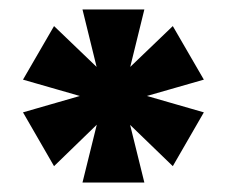

<svg xmlns="http://www.w3.org/2000/svg" viewBox="-20 -810 478 405"><path d="M284.5 -790 239.5 -607 284.5 -425H154L199 -607L154 -790ZM344.5 -755 410 -642 228.5 -590 94 -459.5 28.5 -573 209 -625ZM94 -755 229.5 -625 410 -573 344.5 -459.5 209.5 -590 28.5 -642Z"/></svg>

Font: Hepta Slab ExtraLight ExtraBold
Style: Regular
Weight: 800
Version: Version 1.102